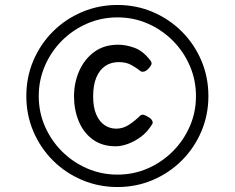

<svg xmlns="http://www.w3.org/2000/svg" viewBox="-20 -818 945 773"><path d="M453 -65Q377 -65 310 -93.5Q243 -122 193 -172Q143 -222 114.5 -288.5Q86 -355 86 -431Q86 -508 114.5 -574.5Q143 -641 193 -691Q243 -741 310 -769.5Q377 -798 453 -798Q529 -798 595.5 -769.5Q662 -741 712 -691Q762 -641 790.5 -574.5Q819 -508 819 -431Q819 -355 790.5 -288.5Q762 -222 712 -172Q662 -122 595.5 -93.5Q529 -65 453 -65ZM453 -115Q518 -115 575 -140Q632 -165 675.5 -208.5Q719 -252 744 -309Q769 -366 769 -431Q769 -496 744 -553.5Q719 -611 675.5 -654.5Q632 -698 575 -723Q518 -748 453 -748Q388 -748 330.5 -723Q273 -698 229.5 -654.5Q186 -611 161 -553.5Q136 -496 136 -431Q136 -366 161 -309Q186 -252 229.5 -208.5Q273 -165 330.5 -140Q388 -115 453 -115ZM446 -229Q391 -229 353.5 -256.5Q316 -284 297 -330Q278 -376 278 -430Q278 -485 299 -532.5Q320 -580 359.5 -609Q399 -638 456 -638Q487 -638 521.5 -625.5Q556 -613 585 -575Q593 -565 589 -557Q585 -549 578 -542Q568 -531 558.5 -529.5Q549 -528 544 -533Q528 -546 507.5 -557Q487 -568 458 -568Q427 -568 404 -552.5Q381 -537 368 -506.5Q355 -476 355 -430Q355 -385 368 -356Q381 -327 402 -313.5Q423 -300 448 -300Q476 -300 500.5 -316.5Q525 -333 544 -352Q551 -358 559.5 -355.5Q568 -353 580 -345Q589 -340 593 -331.5Q597 -323 592 -317Q573 -286 547 -267Q521 -248 494.5 -238.5Q468 -229 446 -229Z"/></svg>

Font: Playwrite GB S
Style: Regular
Weight: 400
Designer: Veronika Burian, José Scaglione
Foundry: TypeTogether
Version: Version 1.000